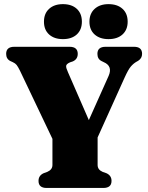

<svg xmlns="http://www.w3.org/2000/svg" viewBox="-20 -932 732 952"><path d="M533 -35Q533 0 492 0H211.5Q171 0 171 -35Q171 -61.5 196 -73L215 -80Q240 -91 240 -114V-243.5L79 -581.5Q69 -601.5 62.5 -609.8Q56 -618 44 -623.5L31 -629.5Q10.5 -640 10.5 -665Q10.5 -700 51 -700H325Q365.5 -700 365.5 -665Q365.5 -638.5 341 -627.5L327.5 -623Q309 -615 308 -605.2Q307 -595.5 317 -574L420.5 -336.5L518.5 -555.5Q540 -604.5 494 -624L483 -629.5Q463 -639.5 463 -665Q463 -700 503.5 -700H644.5Q684.5 -700 684.5 -665Q684.5 -643 665 -630.5L657 -626Q642 -617.5 629 -602.5Q616 -587.5 597.5 -546.5L464 -250.5V-114Q464 -90.5 488.5 -80L508 -73Q533 -61.5 533 -35ZM292 -738Q249 -738 223.5 -761Q198 -784 198 -824.5Q198 -865 223.5 -888.2Q249 -911.5 292 -911.5Q335.5 -911.5 360.8 -888.2Q386 -865 386 -824.5Q386 -784.5 360.8 -761.2Q335.5 -738 292 -738ZM518 -738Q475 -738 449.2 -761Q423.5 -784 423.5 -824.5Q423.5 -864.5 449.2 -888Q475 -911.5 518 -911.5Q562 -911.5 587.5 -888.2Q613 -865 613 -824.5Q613 -784.5 587.5 -761.2Q562 -738 518 -738Z"/></svg>

Font: Fraunces 72pt S050 Black
Style: Regular
Weight: 900
Version: Version 1.000; ttfautohint (v1.8.3)